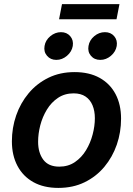

<svg xmlns="http://www.w3.org/2000/svg" viewBox="-20 -899 644 930"><path d="M262.7 11.2Q191.9 11.2 141.6 -16.8Q91.3 -44.9 64.5 -95.7Q37.6 -146.5 37.6 -214.4Q37.6 -279.8 58.3 -339.8Q79.1 -399.9 118.7 -447.3Q158.2 -494.6 214.4 -522.2Q270.5 -549.8 341.3 -549.8Q412.1 -549.8 462.4 -522Q512.7 -494.1 539.6 -443.4Q566.4 -392.6 566.4 -324.2Q566.4 -258.3 545.7 -198.2Q524.9 -138.2 485.4 -90.8Q445.8 -43.5 389.6 -16.1Q333.5 11.2 262.7 11.2ZM267.1 -91.8Q310.5 -91.8 343 -114Q375.5 -136.2 396.7 -171.4Q418 -206.5 428.7 -247.6Q439.5 -288.6 439.5 -326.2Q439.5 -361.8 428.2 -388.9Q417 -416 394.3 -431.4Q371.6 -446.8 336.4 -446.8Q293.5 -446.8 261 -425Q228.5 -403.3 207 -367.9Q185.5 -332.5 175 -291.7Q164.6 -251 164.6 -212.4Q164.6 -159.2 189.7 -125.5Q214.8 -91.8 267.1 -91.8ZM465.8 -608.9Q437 -608.9 420.4 -628.7Q403.8 -648.4 408.7 -676.3Q413.1 -704.1 436.3 -723.6Q459.5 -743.2 488.3 -743.2Q516.6 -743.2 533.2 -723.6Q549.8 -704.1 545.4 -676.3Q540.5 -648.4 517.3 -628.7Q494.1 -608.9 465.8 -608.9ZM252.9 -608.9Q224.6 -608.9 207.8 -628.7Q190.9 -648.4 195.8 -676.3Q200.2 -704.1 223.6 -723.6Q247.1 -743.2 275.4 -743.2Q303.7 -743.2 320.3 -723.6Q336.9 -704.1 332.5 -676.3Q327.6 -648.4 304.4 -628.7Q281.2 -608.9 252.9 -608.9ZM558.6 -878.9 544.4 -805.7H266.1L280.3 -878.9Z"/></svg>

Font: Inter 16pt SemiBold
Style: Italic
Weight: 600
Italic angle: -9.3988°
Version: Version 4.001;git-66647c0bb